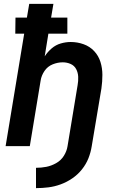

<svg xmlns="http://www.w3.org/2000/svg" viewBox="-20 -755 616 992"><path d="M166 217Q198 217 230 213Q262 209 293.5 197.5Q325 186 353.5 166.5Q382 147 403.5 120Q425 93 437 62.5Q449 32 454 0L504 -298Q509 -333 509 -368Q509 -403 499 -435Q489 -467 466.5 -491Q444 -515 412 -526.5Q380 -538 345 -538Q320 -538 294 -530.5Q268 -523 247 -505Q226 -487 211 -464L230 -581H328V-664H244L256 -735H131L119 -664H60L59 -581H105L9 0H134L190 -339Q194 -365 210 -388.5Q226 -412 252 -422.5Q278 -433 304 -433Q326 -433 345 -424.5Q364 -416 373.5 -398Q383 -380 384 -358.5Q385 -337 381 -315L329 0Q325 26 310 50Q295 74 270 88Q245 102 219 107Q193 112 166 112Z"/></svg>

Font: Iosevka Sparkle
Style: Bold Italic
Weight: 700
Italic angle: -9°
Designer: Belleve Invis
Foundry: Belleve Invis
Version: Version 4.5.0; ttfautohint (v1.8.3)